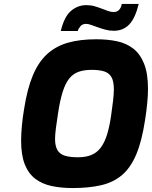

<svg xmlns="http://www.w3.org/2000/svg" viewBox="-20 -947 770 973"><path d="M348 6Q291 6 243 -4Q195 -14 160 -40Q125 -66 106 -113Q87 -160 87 -234Q87 -268 91 -310.5Q95 -353 102 -394Q118 -497 146.5 -565Q175 -633 219 -673Q263 -713 324 -730.5Q385 -748 468 -748Q525 -748 572.5 -738Q620 -728 655 -701Q690 -674 710 -624.5Q730 -575 730 -496Q730 -465 726 -423Q722 -381 715 -338Q699 -232 670.5 -164.5Q642 -97 598.5 -60Q555 -23 493 -8.5Q431 6 348 6ZM375 -150Q416 -150 444 -162Q472 -174 491 -199.5Q510 -225 522.5 -265Q535 -305 543 -361Q549 -401 553 -436.5Q557 -472 557 -494Q557 -535 545 -556Q533 -577 508.5 -585Q484 -593 444 -593Q406 -593 378 -583Q350 -573 330.5 -548.5Q311 -524 297.5 -481Q284 -438 274 -372Q268 -334 263.5 -299Q259 -264 259 -243Q259 -207 271 -186.5Q283 -166 308.5 -158Q334 -150 375 -150ZM288 -790Q306 -864 340.5 -892.5Q375 -921 417 -921Q440 -921 459 -915.5Q478 -910 495 -903.5Q512 -897 527 -891.5Q542 -886 556 -886Q573 -886 583.5 -897Q594 -908 597 -927H683Q665 -854 634.5 -822.5Q604 -791 556 -791Q535 -791 514.5 -796.5Q494 -802 476 -808.5Q458 -815 442.5 -820.5Q427 -826 416 -826Q398 -826 388 -814.5Q378 -803 374 -790Z"/></svg>

Font: Exo Thin ExtraBold
Style: Italic
Weight: 800
Italic angle: -9°
Version: Version 2.000